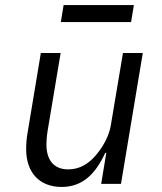

<svg xmlns="http://www.w3.org/2000/svg" viewBox="-20 -725 640 757"><path d="M378.9 0H457L543 -516H464.8L416.9 -230.8C407 -171.9 369 -126.1 358 -112.9C328.8 -78.8 294 -57.2 248.9 -57.2C191.1 -57.2 163 -95.2 163 -155.9C163 -166.9 164.1 -187.1 168 -210.9L219.1 -516H141L89.1 -203.8C84.9 -181.1 83.1 -157 83.1 -137.1C83.1 -43 137.1 12.1 223 12.1C306.1 12.1 356.9 -40.1 394.9 -122.2H399.1ZM219.8 -638.1H496.8L507.8 -704.9H230.8Z"/></svg>

Font: Margiela Mono Italic Italic
Style: Regular
Weight: 400
Designer: Mike Abbink, Paul van der Laan, Pieter van Rosmalen
Foundry: Bold Monday
Version: Version 2.003 2021